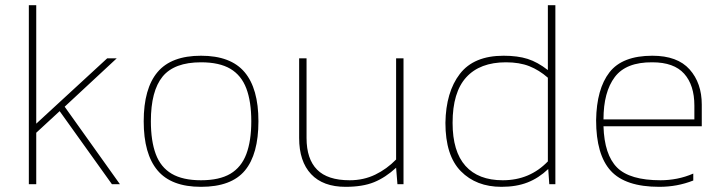

<svg xmlns="http://www.w3.org/2000/svg" viewBox="-20 -709 2792 739"><path d="M119.5 0V-198.1L209.6 -281.2L410.8 0H441.6L228.9 -298.3L429.2 -484.4H392.5L119.5 -233V-688.9H91V0Z M974.7 -242.2Q974.7 -368.1 921.4 -431.3Q868.1 -494.5 753.7 -494.5Q639.2 -494.5 586.2 -431.3Q533.1 -368.1 533.1 -242.2Q533.1 -116.7 586.2 -53.3Q639.2 10.1 753.7 10.1Q870.4 10.1 922.6 -52.6Q974.7 -115.3 974.7 -242.2ZM560.7 -242.2Q560.7 -358.9 605.7 -414.1Q650.7 -469.2 753.7 -469.2Q824.4 -469.2 866.7 -444.2Q909 -419.1 928.1 -368.6Q947.2 -318 947.2 -242.2Q947.2 -166.8 928.1 -116Q909 -65.3 866.7 -40.2Q824.4 -15.2 753.7 -15.2Q683.4 -15.2 640.9 -40.2Q598.3 -65.3 579.5 -116Q560.7 -166.8 560.7 -242.2Z M1504.6 -63.4 1509.7 0H1533.1V-484.4H1504.6V-95.1Q1468.8 -58.4 1424.2 -36.8Q1379.6 -15.2 1325.8 -15.2Q1240.8 -15.2 1200.4 -56.1Q1159.9 -97 1159.9 -177.8V-484.4H1131.4V-177.8Q1131.4 -87.8 1177.4 -38.8Q1223.3 10.1 1310.2 10.1Q1375.9 10.1 1419.8 -7.8Q1463.7 -25.7 1504.6 -63.4Z M2090.1 -58.4 2094.2 0H2117.6V-688.9H2088.7V-439.3Q2049.2 -470.1 2010.8 -482.3Q1972.4 -494.5 1918.2 -494.5Q1803.8 -494.5 1750 -424.6Q1696.2 -354.8 1694.4 -236.2Q1694.4 -110.3 1753.7 -50.1Q1813 10.1 1909.9 10.1Q1967.4 10.1 2010.3 -6.7Q2053.3 -23.4 2090.1 -58.4ZM1722 -236.2Q1722 -353.9 1774.6 -411.5Q1827.2 -469.2 1927.4 -469.2Q1979.3 -469.2 2017.2 -454.3Q2055.1 -439.3 2088.7 -409.9V-87.8Q2054.2 -51.9 2010.8 -33.5Q1967.4 -15.2 1915 -15.2Q1821.2 -15.2 1771.6 -70.5Q1722 -125.9 1722 -236.2Z M2648.4 -14.2V-40.9Q2617.6 -27.6 2585.9 -21.4Q2554.2 -15.2 2522.5 -15.2Q2404 -15.2 2355 -64.3Q2306.1 -113.5 2302.8 -222.9H2681.1V-306.5Q2681.1 -389.2 2634.2 -441.9Q2587.3 -494.5 2490.8 -494.5Q2375.5 -494.5 2325.8 -430.6Q2276.2 -366.7 2274.4 -246.3Q2274.4 -113.5 2330.7 -51.7Q2386.9 10.1 2517.5 10.1Q2552.4 10.1 2584.6 4.1Q2616.7 -1.8 2648.4 -14.2ZM2490.8 -469.2Q2574 -469.2 2613.3 -425.3Q2652.6 -381.4 2652.6 -302.4V-249.5H2302.8Q2302.8 -354.8 2346.3 -412.5Q2389.7 -470.1 2490.8 -469.2Z"/></svg>

Font: Arad-FD-VF Thin
Style: Regular
Weight: 100
Designer: Mohammad Darvishi
Version: Version 1.010;September 21, 2024;FontCreator 15.0.0.2992 64-